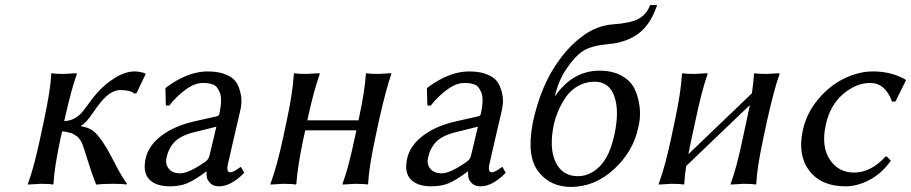

<svg xmlns="http://www.w3.org/2000/svg" viewBox="-20 -718 3559 750"><path d="M152.3 -250Q177.7 -369.1 180.2 -429.2L181.6 -432.1Q195.3 -429.2 230 -429.2Q230 -429.2 278.8 -432.1L280.3 -429.2Q260.3 -375.5 231.9 -250L231 -245.1Q253.9 -245.6 272.2 -256.3Q290.5 -267.1 300.8 -279.5Q311 -292 328.6 -316.2Q346.2 -340.3 358.4 -354Q389.2 -389.2 429.4 -414.1Q469.7 -439 506.3 -439Q523.4 -439 545.9 -432.1L548.8 -428.2L513.2 -354L504.9 -352.1Q489.7 -366.2 449.7 -366.2Q419.9 -366.2 388.2 -335Q370.6 -317.9 342 -275.9Q313.5 -233.9 296.4 -227.1L295.9 -225.1Q328.1 -219.7 345.5 -205.6Q362.8 -191.4 384.8 -158.2Q404.3 -128.4 428.7 -80.1Q453.1 -31.7 476.1 0L473.6 2.9Q459.5 0 421.9 0Q381.3 0 355.5 2.9Q346.2 -20.5 339.4 -40Q332.5 -59.6 325.9 -81.3Q319.3 -103 315.9 -112.8Q314.9 -115.7 311.3 -127.4Q307.6 -139.2 306.6 -141.8Q305.7 -144.5 302 -154.1Q298.3 -163.6 296.4 -166Q294.4 -168.5 289.8 -175.5Q285.2 -182.6 281.2 -184.8Q277.3 -187 271 -191.7Q264.6 -196.3 257.8 -198.2Q251 -200.2 241.9 -202.1Q232.9 -204.1 222.7 -204.6L216.8 -179.2Q191.9 -63 189 0L186.5 2.9Q172.9 0 139.2 0L89.4 2.9L88.9 0Q111.8 -60.1 137.2 -179.2Z M825.2 -223.1 740.7 -202.1Q686.5 -189 662.6 -164.3Q638.7 -139.6 630.4 -102.1Q625 -77.1 639.2 -59.1Q653.3 -41 683.6 -41Q716.3 -41 778.8 -84Q794.9 -94.2 798.3 -109.9ZM870.1 -76.2Q863.3 -45.4 879.4 -44.9Q884.3 -44.9 890.4 -47.6Q896.5 -50.3 900.6 -52.7Q904.8 -55.2 911.4 -60.1Q918 -64.9 919.9 -65.9L922.4 -64L934.1 -43Q881.8 10.3 835 9.8Q813.5 9.8 801.8 -2.2Q790 -14.2 788.1 -25.4Q786.1 -36.6 787.1 -47.9H785.2Q739.7 -13.7 710.9 -2Q682.1 9.8 643.6 9.8Q588.9 9.8 563 -17.3Q537.1 -44.4 548.8 -98.1Q559.6 -148.9 609.9 -187.3Q660.2 -225.6 736.3 -243.2L829.1 -264.2Q835.4 -266.1 837.4 -275.9Q843.3 -303.2 843.5 -324Q843.8 -344.7 838.6 -356.9Q833.5 -369.1 826.9 -377.2Q820.3 -385.3 809.6 -388.7Q798.8 -392.1 791 -393.1Q783.2 -394 772.5 -394Q741.2 -394 705.8 -368.4Q670.4 -342.8 640.6 -305.2L627.9 -306.2L626 -373L629.9 -377Q713.9 -439 791 -439Q814.9 -439 834.7 -435.1Q854.5 -431.2 874.8 -420.9Q895 -410.6 905.5 -392.3Q916 -374 921.4 -345.7Q926.8 -317.4 916.5 -276.9Q915.5 -272.9 894.5 -182.9Q873.5 -92.8 870.1 -76.2Z M1460.9 -250 1445.8 -179.2Q1420.9 -63 1418 0L1415 2.9Q1401.4 0 1367.7 0Q1367.7 0 1318.4 2.9L1317.9 0Q1340.8 -60.1 1365.7 -179.2L1372.1 -209H1172.4L1166 -180.2Q1142.1 -67.4 1137.7 0L1135.3 2.9Q1121.1 0 1086.9 0Q1086.9 0 1037.1 2.9L1036.6 0Q1062 -68.8 1085.9 -180.2L1100.6 -249Q1123.5 -356.4 1127.9 -429.2L1129.4 -432.1Q1143.1 -429.2 1177.7 -429.2Q1177.7 -429.2 1227.5 -432.1L1229 -429.2Q1204.1 -357.9 1180.7 -249V-248H1380.4L1380.9 -250Q1406.2 -369.1 1409.2 -429.2L1410.6 -432.1Q1424.3 -429.2 1459 -429.2Q1459 -429.2 1507.8 -432.1L1508.8 -429.2Q1489.3 -375.5 1460.9 -250Z M1846.7 -223.1 1762.2 -202.1Q1708 -189 1684.1 -164.3Q1660.2 -139.6 1651.9 -102.1Q1646.5 -77.1 1660.6 -59.1Q1674.8 -41 1705.1 -41Q1737.8 -41 1800.3 -84Q1816.4 -94.2 1819.8 -109.9ZM1891.6 -76.2Q1884.8 -45.4 1900.9 -44.9Q1905.8 -44.9 1911.9 -47.6Q1918 -50.3 1922.1 -52.7Q1926.3 -55.2 1932.9 -60.1Q1939.5 -64.9 1941.4 -65.9L1943.8 -64L1955.6 -43Q1903.3 10.3 1856.4 9.8Q1835 9.8 1823.2 -2.2Q1811.5 -14.2 1809.6 -25.4Q1807.6 -36.6 1808.6 -47.9H1806.6Q1761.2 -13.7 1732.4 -2Q1703.6 9.8 1665 9.8Q1610.4 9.8 1584.5 -17.3Q1558.6 -44.4 1570.3 -98.1Q1581.1 -148.9 1631.3 -187.3Q1681.6 -225.6 1757.8 -243.2L1850.6 -264.2Q1856.9 -266.1 1858.9 -275.9Q1864.7 -303.2 1865 -324Q1865.2 -344.7 1860.1 -356.9Q1855 -369.1 1848.4 -377.2Q1841.8 -385.3 1831.1 -388.7Q1820.3 -392.1 1812.5 -393.1Q1804.7 -394 1793.9 -394Q1762.7 -394 1727.3 -368.4Q1691.9 -342.8 1662.1 -305.2L1649.4 -306.2L1647.5 -373L1651.4 -377Q1735.4 -439 1812.5 -439Q1836.4 -439 1856.2 -435.1Q1876 -431.2 1896.2 -420.9Q1916.5 -410.6 1927 -392.3Q1937.5 -374 1942.9 -345.7Q1948.2 -317.4 1938 -276.9Q1937 -272.9 1916 -182.9Q1895 -92.8 1891.6 -76.2Z M2061 -237.8Q2093.3 -389.2 2167 -486.8Q2206.5 -541.5 2259.5 -579.8Q2312.5 -618.2 2375.5 -623Q2440.4 -627.4 2472.7 -643.6Q2504.9 -659.7 2519.5 -698.2H2546.9Q2521.5 -622.6 2474.6 -587.4Q2427.7 -552.2 2358.4 -545.9Q2291.5 -540 2259 -519.8Q2226.6 -499.5 2192.9 -449.2Q2162.1 -405.3 2147 -340.8Q2216.3 -441.9 2322.3 -441.9Q2373 -441.9 2408.4 -422.1Q2443.8 -402.3 2459 -370.6Q2474.1 -338.9 2478.8 -298.6Q2483.4 -258.3 2472.7 -217.8Q2453.1 -125.5 2377.9 -56.6Q2302.7 12.2 2210.4 12.2Q2172.4 12.2 2140.9 -1.5Q2109.4 -15.1 2085 -45.2Q2060.5 -75.2 2054.4 -122.6Q2048.3 -169.9 2061 -237.8ZM2302.2 -398.9Q2266.6 -398.9 2236.6 -381.3Q2206.5 -363.8 2188.5 -335.9Q2170.4 -308.1 2159.9 -283.2Q2149.4 -258.3 2144 -234.9Q2124 -141.6 2149.9 -85.7Q2175.8 -29.8 2237.8 -29.8Q2284.2 -29.8 2323 -68.4Q2361.8 -106.9 2380.4 -193.8Q2399.9 -285.6 2379.6 -342.3Q2359.4 -398.9 2302.2 -398.9Z M2697.3 -250 2682.1 -180.2Q2673.8 -141.1 2668.9 -115.7L2917 -353.5Q2923.3 -395 2925.3 -429.2L2926.8 -432.1Q2940.4 -429.2 2975.1 -429.2Q2975.1 -429.2 3023.9 -432.1L3025.4 -429.2Q3005.4 -375.5 2977.1 -250L2961.9 -179.2Q2937 -63 2934.1 0L2931.2 2.9Q2917.5 0 2883.8 0Q2883.8 0 2834.5 2.9L2834 0Q2856.9 -60.1 2881.8 -179.2L2897 -250Q2904.3 -285.2 2909.2 -307.6L2660.6 -69.8Q2654.8 -33.7 2652.8 0L2650.4 2.9Q2637.2 0 2603 0Q2603 0 2553.2 2.9V0Q2578.6 -68.8 2602.1 -180.2L2616.7 -249Q2639.6 -356.4 2644 -429.2L2646 -432.1Q2659.7 -429.2 2694.3 -429.2Q2694.3 -429.2 2742.7 -432.1L2744.1 -429.2Q2721.2 -363.8 2697.3 -250Z M3379.4 -394Q3324.7 -394 3273.4 -350.6Q3222.2 -307.1 3205.6 -230Q3187.5 -146 3221.2 -95Q3254.9 -43.9 3315.9 -43.9Q3382.3 -43.9 3439.5 -106.9H3443.4L3460 -90.8Q3425.8 -41.5 3377.9 -15.9Q3330.1 9.8 3282.7 9.8Q3188 9.8 3141.6 -50.8Q3095.2 -111.3 3115.7 -208Q3130.4 -275.9 3175.8 -330.1Q3221.2 -384.3 3278.1 -411.6Q3335 -439 3390.1 -439Q3461.9 -439 3517.1 -407.2L3518.6 -403.8L3478 -321.8L3464.8 -320.8Q3438 -394 3379.4 -394Z"/></svg>

Font: Linux Biolinum O
Style: Italic
Weight: 400
Italic angle: -12°
Designer: Philipp H. Poll
Foundry: Philipp H. Poll
Version: Version 1.1.3